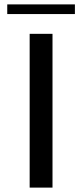

<svg xmlns="http://www.w3.org/2000/svg" viewBox="-20 -854 374 874"><path d="M115 -700H219V0H115ZM13 -834H321V-790H13Z"/></svg>

Font: Fahkwang
Style: Regular
Weight: 400
Version: Version 1.000; ttfautohint (v1.6)